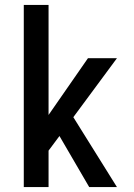

<svg xmlns="http://www.w3.org/2000/svg" viewBox="-20 -755 540 775"><path d="M340 0 220 -206 176 -147V0H76V-735H176V-291L335 -520H452L276 -282L452 0Z"/></svg>

Font: Iosevka Term Semibold
Style: Regular
Weight: 600
Monospace: yes
Designer: Belleve Invis
Foundry: Belleve Invis
Version: Version 31.4.0